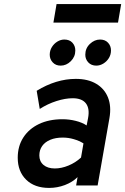

<svg xmlns="http://www.w3.org/2000/svg" viewBox="-20 -910 614 942"><path d="M221 12Q149.5 12 108.2 -28.5Q67 -69 67 -136Q67 -193 94.5 -235.5Q122 -278 171.2 -301.5Q220.5 -325 286.5 -325Q319.5 -325 351.5 -317Q383.5 -309 405 -294.5L412 -330Q421 -377.5 401.5 -402.8Q382 -428 336.5 -428Q300 -428 257 -414.2Q214 -400.5 175 -375.5L160 -464.5Q207 -493.5 255.2 -508.2Q303.5 -523 352 -523Q411.5 -523 452 -499Q492.5 -475 509.8 -431.8Q527 -388.5 517 -331L459 0H353.5L360.5 -41Q336 -16.5 298.5 -2.2Q261 12 221 12ZM249 -83.5Q281.5 -83.5 316 -97.8Q350.5 -112 377.5 -137L389.5 -206.5Q368.5 -219.5 342 -227.2Q315.5 -235 288 -235Q252.5 -235 226.8 -224.2Q201 -213.5 187 -193.8Q173 -174 173 -147.5Q173 -118 193.5 -100.8Q214 -83.5 249 -83.5ZM452.5 -588Q428 -588 413.2 -603.8Q398.5 -619.5 398.5 -641.5Q398.5 -673 421 -694.5Q443.5 -716 471 -716Q495.5 -716 510 -700.5Q524.5 -685 524.5 -662.5Q524.5 -642 514.2 -625.2Q504 -608.5 487.2 -598.2Q470.5 -588 452.5 -588ZM277.5 -588Q253.5 -588 238.8 -603.8Q224 -619.5 224 -641.5Q224 -662 234.5 -679Q245 -696 261.5 -706Q278 -716 295.5 -716Q321 -716 335.2 -700.5Q349.5 -685 349.5 -662.5Q349.5 -631.5 327.5 -609.8Q305.5 -588 277.5 -588ZM242 -799 257.5 -890H574.5L559 -799Z"/></svg>

Font: Overpass SemiBold
Style: Italic
Weight: 600
Italic angle: -10°
Designer: Delve Withrington, Dave Bailey, Thomas Jockin
Foundry: Delve Fonts LLC
Version: Version 4.000